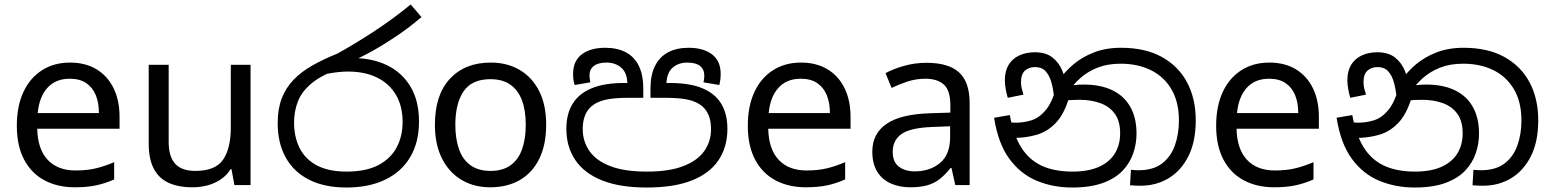

<svg xmlns="http://www.w3.org/2000/svg" viewBox="-20 -825 6914 856"><path d="M292 -546Q361 -546 410.5 -516Q460 -486 486.5 -431.5Q513 -377 513 -304V-251H146Q148 -160 192.5 -112.5Q237 -65 317 -65Q368 -65 407.5 -74.5Q447 -84 489 -102V-25Q448 -7 408 1.5Q368 10 313 10Q237 10 178.5 -21Q120 -52 87.5 -113.5Q55 -175 55 -264Q55 -352 84.5 -415Q114 -478 167.5 -512Q221 -546 292 -546ZM291 -474Q228 -474 191.5 -433.5Q155 -393 148 -321H421Q421 -367 407 -401Q393 -435 364.5 -454.5Q336 -474 291 -474Z M1097 -536V0H1025L1012 -71H1008Q991 -43 964 -25Q937 -7 905 1.5Q873 10 838 10Q774 10 730.5 -10.5Q687 -31 665 -74Q643 -117 643 -185V-536H732V-191Q732 -127 761 -95Q790 -63 851 -63Q940 -63 974.5 -113Q1009 -163 1009 -257V-536Z M1524 11Q1428 11 1359.5 -23Q1291 -57 1254.5 -121.5Q1218 -186 1218 -277Q1218 -339 1236 -386Q1254 -433 1288.5 -469Q1323 -505 1372.5 -533Q1422 -561 1484 -586Q1560 -628 1644.5 -683Q1729 -738 1811 -805L1859 -749Q1808 -705 1752 -667Q1696 -629 1642.5 -599Q1589 -569 1544 -550L1502 -521Q1417 -493 1371 -455Q1325 -417 1308 -372.5Q1291 -328 1291 -279Q1291 -215 1315.5 -165.5Q1340 -116 1392 -88Q1444 -60 1525 -60Q1612 -60 1667 -89Q1722 -118 1748.5 -168Q1775 -218 1775 -281Q1775 -352 1745 -402.5Q1715 -453 1660.5 -479.5Q1606 -506 1531 -506Q1511 -506 1487.5 -503.5Q1464 -501 1440.5 -496.5Q1417 -492 1396 -485L1471 -555Q1488 -562 1508 -564Q1528 -566 1555 -566Q1640 -566 1706 -534Q1772 -502 1810 -439Q1848 -376 1848 -283Q1848 -190 1808.5 -124Q1769 -58 1696.5 -23.5Q1624 11 1524 11Z M2415 -269Q2415 -180 2384.5 -117.5Q2354 -55 2298 -22.5Q2242 10 2165 10Q2094 10 2038.5 -22.5Q1983 -55 1951 -117.5Q1919 -180 1919 -269Q1919 -402 1986 -474Q2053 -546 2168 -546Q2241 -546 2296.5 -513.5Q2352 -481 2383.5 -419.5Q2415 -358 2415 -269ZM2010 -269Q2010 -206 2026.5 -159.5Q2043 -113 2078 -88Q2113 -63 2167 -63Q2221 -63 2256 -88Q2291 -113 2307.5 -159.5Q2324 -206 2324 -269Q2324 -333 2307 -378Q2290 -423 2255.5 -447.5Q2221 -472 2166 -472Q2084 -472 2047 -418Q2010 -364 2010 -269Z M2863 11Q2743 11 2663.5 -21Q2584 -53 2544.5 -112Q2505 -171 2505 -251Q2505 -317 2533 -362.5Q2561 -408 2618 -431.5Q2675 -455 2761 -455H2784L2777 -452Q2776 -501 2749.5 -523.5Q2723 -546 2684 -546Q2647 -546 2627.5 -531Q2608 -516 2608 -487Q2608 -482 2609.5 -472.5Q2611 -463 2612 -458L2542 -446Q2538 -458 2536.5 -470.5Q2535 -483 2535 -496Q2535 -553 2573.5 -582.5Q2612 -612 2679 -612Q2733 -612 2771 -591.5Q2809 -571 2828.5 -530.5Q2848 -490 2848 -430V-389H2783Q2716 -389 2678 -380Q2640 -371 2617 -351Q2598 -335 2588 -309.5Q2578 -284 2578 -249Q2578 -196 2607 -153Q2636 -110 2699 -85Q2762 -60 2864 -60Q2965 -60 3028 -85Q3091 -110 3120.5 -152.5Q3150 -195 3150 -249Q3150 -284 3140 -309.5Q3130 -335 3111 -351Q3088 -371 3050 -380Q3012 -389 2944 -389H2880V-430Q2880 -490 2900 -530.5Q2920 -571 2958 -591.5Q2996 -612 3050 -612Q3116 -612 3154.5 -582.5Q3193 -553 3193 -496Q3193 -483 3191.5 -470.5Q3190 -458 3187 -446L3116 -458Q3118 -463 3119 -472.5Q3120 -482 3120 -487Q3120 -516 3101 -531Q3082 -546 3044 -546Q3005 -546 2979 -523.5Q2953 -501 2951 -452L2947 -455H2967Q3055 -455 3111.5 -431.5Q3168 -408 3195.5 -362.5Q3223 -317 3223 -251Q3223 -170 3183.5 -111Q3144 -52 3064.5 -20.5Q2985 11 2863 11Z M3551 -546Q3620 -546 3669.5 -516Q3719 -486 3745.5 -431.5Q3772 -377 3772 -304V-251H3405Q3407 -160 3451.5 -112.5Q3496 -65 3576 -65Q3627 -65 3666.5 -74.5Q3706 -84 3748 -102V-25Q3707 -7 3667 1.5Q3627 10 3572 10Q3496 10 3437.5 -21Q3379 -52 3346.5 -113.5Q3314 -175 3314 -264Q3314 -352 3343.5 -415Q3373 -478 3426.5 -512Q3480 -546 3551 -546ZM3550 -474Q3487 -474 3450.5 -433.5Q3414 -393 3407 -321H3680Q3680 -367 3666 -401Q3652 -435 3623.5 -454.5Q3595 -474 3550 -474Z M4111 -545Q4209 -545 4256 -502Q4303 -459 4303 -365V0H4239L4222 -76H4218Q4195 -47 4170.5 -27.5Q4146 -8 4114.5 1Q4083 10 4038 10Q3990 10 3951.5 -7Q3913 -24 3891 -59.5Q3869 -95 3869 -149Q3869 -229 3932 -272.5Q3995 -316 4126 -320L4217 -323V-355Q4217 -422 4188 -448Q4159 -474 4106 -474Q4064 -474 4026 -461.5Q3988 -449 3955 -433L3928 -499Q3963 -518 4011 -531.5Q4059 -545 4111 -545ZM4137 -259Q4037 -255 3998.5 -227Q3960 -199 3960 -148Q3960 -103 3987.5 -82Q4015 -61 4058 -61Q4126 -61 4171 -98.5Q4216 -136 4216 -214V-262Z M4760 11Q4675 11 4602.5 -19Q4530 -49 4480 -117Q4430 -185 4412 -300L4482 -312Q4498 -224 4532.5 -168.5Q4567 -113 4623.5 -86.5Q4680 -60 4762 -60Q4831 -60 4878 -80.5Q4925 -101 4949.5 -139.5Q4974 -178 4974 -231Q4974 -285 4950.5 -317.5Q4927 -350 4886 -365Q4845 -380 4794 -380Q4760 -380 4734 -377.5Q4708 -375 4682 -368L4687 -420Q4706 -429 4736 -438.5Q4766 -448 4812 -448Q4886 -448 4938.5 -423Q4991 -398 5019 -349Q5047 -300 5047 -229Q5047 -185 5032.5 -142Q5018 -99 4985.5 -64.5Q4953 -30 4897.5 -9.5Q4842 11 4760 11ZM5065 3Q5052 3 5041.5 2.5Q5031 2 5018 1L5022 -68Q5028 -67 5039.5 -66.5Q5051 -66 5056 -66Q5121 -66 5160.5 -96Q5200 -126 5218 -176.5Q5236 -227 5236 -288Q5236 -370 5203 -426.5Q5170 -483 5111.5 -512Q5053 -541 4976 -541Q4918 -541 4873.5 -523.5Q4829 -506 4796 -476.5Q4763 -447 4739 -410L4747 -392Q4725 -317 4687.5 -277.5Q4650 -238 4601.5 -224Q4553 -210 4497 -210Q4487 -210 4471.5 -212.5Q4456 -215 4444 -221L4445 -286Q4459 -282 4477.5 -280Q4496 -278 4508 -278Q4545 -278 4579.5 -289Q4614 -300 4643 -335Q4672 -370 4691 -443L4701 -467Q4726 -504 4764.5 -537Q4803 -570 4856.5 -591Q4910 -612 4978 -612Q5086 -612 5160 -571Q5234 -530 5272.5 -457.5Q5311 -385 5311 -289Q5311 -193 5278 -128Q5245 -63 5189.5 -30Q5134 3 5065 3ZM4594 -592Q4643 -592 4672.5 -568.5Q4702 -545 4716.5 -509Q4731 -473 4734 -434L4679 -398Q4675 -432 4666.5 -461Q4658 -490 4641 -508Q4624 -526 4595 -526Q4567 -526 4549.5 -510Q4532 -494 4532 -459Q4532 -443 4535.5 -429.5Q4539 -416 4543 -403L4473 -389Q4467 -409 4463.5 -429.5Q4460 -450 4460 -467Q4460 -508 4476.5 -535.5Q4493 -563 4523.5 -577.5Q4554 -592 4594 -592Z M5639 -546Q5708 -546 5757.5 -516Q5807 -486 5833.5 -431.5Q5860 -377 5860 -304V-251H5493Q5495 -160 5539.5 -112.5Q5584 -65 5664 -65Q5715 -65 5754.5 -74.5Q5794 -84 5836 -102V-25Q5795 -7 5755 1.5Q5715 10 5660 10Q5584 10 5525.5 -21Q5467 -52 5434.5 -113.5Q5402 -175 5402 -264Q5402 -352 5431.5 -415Q5461 -478 5514.5 -512Q5568 -546 5639 -546ZM5638 -474Q5575 -474 5538.5 -433.5Q5502 -393 5495 -321H5768Q5768 -367 5754 -401Q5740 -435 5711.5 -454.5Q5683 -474 5638 -474Z M6287 11Q6202 11 6129.5 -19Q6057 -49 6007 -117Q5957 -185 5939 -300L6009 -312Q6025 -224 6059.5 -168.5Q6094 -113 6150.5 -86.5Q6207 -60 6289 -60Q6358 -60 6405 -80.5Q6452 -101 6476.5 -139.5Q6501 -178 6501 -231Q6501 -285 6477.5 -317.5Q6454 -350 6413 -365Q6372 -380 6321 -380Q6287 -380 6261 -377.5Q6235 -375 6209 -368L6214 -420Q6233 -429 6263 -438.5Q6293 -448 6339 -448Q6413 -448 6465.5 -423Q6518 -398 6546 -349Q6574 -300 6574 -229Q6574 -185 6559.5 -142Q6545 -99 6512.5 -64.5Q6480 -30 6424.5 -9.5Q6369 11 6287 11ZM6592 3Q6579 3 6568.5 2.5Q6558 2 6545 1L6549 -68Q6555 -67 6566.5 -66.5Q6578 -66 6583 -66Q6648 -66 6687.5 -96Q6727 -126 6745 -176.5Q6763 -227 6763 -288Q6763 -370 6730 -426.5Q6697 -483 6638.5 -512Q6580 -541 6503 -541Q6445 -541 6400.5 -523.5Q6356 -506 6323 -476.5Q6290 -447 6266 -410L6274 -392Q6252 -317 6214.5 -277.5Q6177 -238 6128.5 -224Q6080 -210 6024 -210Q6014 -210 5998.5 -212.5Q5983 -215 5971 -221L5972 -286Q5986 -282 6004.5 -280Q6023 -278 6035 -278Q6072 -278 6106.5 -289Q6141 -300 6170 -335Q6199 -370 6218 -443L6228 -467Q6253 -504 6291.5 -537Q6330 -570 6383.5 -591Q6437 -612 6505 -612Q6613 -612 6687 -571Q6761 -530 6799.5 -457.5Q6838 -385 6838 -289Q6838 -193 6805 -128Q6772 -63 6716.5 -30Q6661 3 6592 3ZM6121 -592Q6170 -592 6199.5 -568.5Q6229 -545 6243.5 -509Q6258 -473 6261 -434L6206 -398Q6202 -432 6193.5 -461Q6185 -490 6168 -508Q6151 -526 6122 -526Q6094 -526 6076.5 -510Q6059 -494 6059 -459Q6059 -443 6062.5 -429.5Q6066 -416 6070 -403L6000 -389Q5994 -409 5990.5 -429.5Q5987 -450 5987 -467Q5987 -508 6003.5 -535.5Q6020 -563 6050.5 -577.5Q6081 -592 6121 -592Z"/></svg>

Font: sinhala15
Style: Book
Weight: 400
Designer: Jelle Bosma - Monotype Design Team
Foundry: Monotype Imaging Inc.
Version: Version 2.003